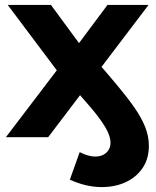

<svg xmlns="http://www.w3.org/2000/svg" viewBox="-20 -558 634 781"><path d="M4 0 211 -272 11.4 -537.9H187.2L301.4 -382.7L417.2 -537.9H584.2L176 0ZM394 203Q330.1 203 264.1 172.8L304.2 60.8Q320 69.2 336.4 74Q352.7 78.9 367.5 78.9Q395.6 78.9 412.6 63Q429.6 47.2 429.6 22.9Q429.6 -4.1 409.3 -38.9Q389 -73.7 348.6 -121.3Q308.2 -168.9 248.9 -234.4L361.6 -322.3Q415 -261 456.4 -211.5Q497.8 -162 526.7 -120.6Q555.6 -79.2 570.6 -41.3Q585.6 -3.5 585.6 34.9Q585.6 87.9 560 125.5Q534.3 163.2 491.1 183.1Q448 203 394 203Z"/></svg>

Font: Montserrat Thin
Style: Regular
Weight: 100
Designer: Julieta Ulanovsky
Foundry: Julieta Ulanovsky
Version: Version 9.000